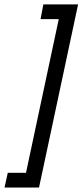

<svg xmlns="http://www.w3.org/2000/svg" viewBox="-33 -760 371 864"><path d="M2 17.6H84L231.4 -673.8H149.4L162.1 -740.2H318.4L142.6 84H-12.7Z"/></svg>

Font: Dinish
Style: Italic
Weight: 400
Italic angle: -12°
Designer: Bert Driehuis
Foundry: Playbeing
Version: Version 3.002; git-62d0f29-release